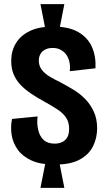

<svg xmlns="http://www.w3.org/2000/svg" viewBox="-20 -791 517 925"><path d="M200 -643 175 -771H290L265 -643ZM175 114 200 -13H265L290 114ZM244 2Q175 2 131.5 -18Q88 -38 65 -70.5Q42 -103 36 -141.5Q30 -180 38 -218L161 -230Q157 -195 164 -165Q171 -135 190 -117Q209 -99 244 -99Q261 -99 277 -105.5Q293 -112 303 -127.5Q313 -143 313 -170Q313 -202 298.5 -224Q284 -246 256.5 -264Q229 -282 191 -303Q160 -320 132 -338.5Q104 -357 82 -379Q60 -401 47 -430Q34 -459 34 -498Q34 -545 56.5 -582.5Q79 -620 123.5 -641.5Q168 -663 236 -663Q312 -663 358 -636Q404 -609 423.5 -563.5Q443 -518 440 -462L316 -448Q319 -472 314.5 -492.5Q310 -513 299 -528Q288 -543 271.5 -551.5Q255 -560 234 -560Q213 -560 198 -552.5Q183 -545 175 -531Q167 -517 167 -499Q167 -473 182 -454Q197 -435 221 -421Q245 -407 270 -395Q302 -378 333.5 -359Q365 -340 390.5 -314Q416 -288 432 -253Q448 -218 448 -173Q448 -127 428.5 -87Q409 -47 364.5 -22.5Q320 2 244 2Z"/></svg>

Font: Bricolage Grotesque Condensed
Style: Bold
Weight: 700
Width: 3
Designer: Mathieu Triay
Foundry: Atelier Triay
Version: Version 1.001;gftools[0.9.33.dev8+g029e19f]